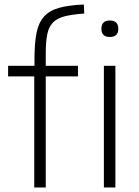

<svg xmlns="http://www.w3.org/2000/svg" viewBox="-20 -832 616 852"><path d="M467 -668Q430 -668 430 -704Q430 -741 467 -741Q505 -741 505 -704Q505 -668 467 -668ZM441 -540H492V0H441ZM132 -493H16V-540H133V-568Q133 -640 142 -685.5Q151 -731 175 -758Q199 -785 241.5 -797Q284 -809 352 -812L354 -772Q300 -768 266.5 -759.5Q233 -751 214.5 -731.5Q196 -712 189.5 -679Q183 -646 183 -593V-540H326V-493H183V0H132Z"/></svg>

Font: Encode Sans Normal
Style: ExtraLight
Weight: 200
Designer: Pablo Impallari, Andres Torresi
Foundry: Pablo Impallari, Andres Torresi
Version: Version 1.000; ttfautohint (v1.00) -l 8 -r 50 -G 200 -x 14 -